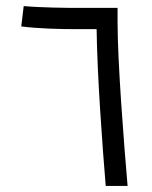

<svg xmlns="http://www.w3.org/2000/svg" viewBox="-20 -612 500 632"><path d="M328 0H400C388 -139 367 -406 367 -539V-586H234C198 -586 112 -587 58 -592L50 -525C103 -518 175 -516 234 -516H298C300 -364 317 -131 328 0Z"/></svg>

Font: Noto Sans Syriac Western
Style: Regular
Weight: 400
Designer: Patrick Giasson and the Monotype Design Team
Foundry: Monotype Imaging Inc.
Version: Version 3.000